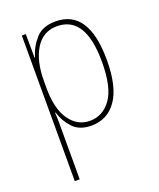

<svg xmlns="http://www.w3.org/2000/svg" viewBox="-143 -625 787 952"><g transform="rotate(-20 250.0 -148.5)"><path d="M111 -241V-279Q111 -384 150.5 -448Q190 -512 264 -512Q414 -512 414 -270Q414 -135 370.5 -75Q327 -15 259 -15Q193 -15 152 -73.5Q111 -132 111 -241ZM111 240V-11Q111 -39 111 -64.5Q111 -90 109 -112H112Q125 -66 159.5 -28Q194 10 258 10Q343 10 391.5 -60Q440 -130 440 -270Q440 -537 265 -537Q196 -537 160 -496Q124 -455 109 -403H107L106 -528H85V240Z"/></g></svg>

Font: Noto Sans Mono UI Condensed Thin
Style: Regular
Weight: 250
Width: 3
Designer: Monotype Design team
Foundry: Monotype Imaging Inc.
Version: 1.000